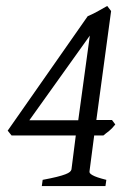

<svg xmlns="http://www.w3.org/2000/svg" viewBox="-20 -628 442 648"><path d="M79.1 -222.2H244.1L283.2 -507.8ZM369.1 -208Q363.3 -200.7 358.2 -195.3Q353 -189.9 348.1 -186Q343.3 -182.1 338.6 -178.7Q334 -175.3 329.1 -170.9H297.9L282.2 -50.8Q281.2 -46.9 283.4 -43.7Q285.6 -40.5 292 -36.9Q298.3 -33.2 309.8 -29.3Q321.3 -25.4 338.9 -21L335.9 0H121.1L124 -21Q152.8 -26.4 171.4 -31Q189.9 -35.6 200.7 -39.8Q211.4 -43.9 215.8 -47.9Q220.2 -51.8 221.2 -56.2L235.8 -170.9H19L5.9 -187L275.9 -573.2Q296.4 -582 312.5 -591.3Q328.6 -600.6 341.8 -607.9L355 -590.8L305.2 -223.1H357.9Z"/></svg>

Font: Gentium Plus Cyr
Style: Italic
Weight: 400
Italic angle: -8°
Designer: J. Victor Gaultney, Annie Olsen, Iska Routamaa, Becca Hirsbrunner
Foundry: SIL International
Version: Version 5.000